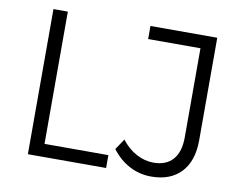

<svg xmlns="http://www.w3.org/2000/svg" viewBox="-77 -804 1145 911"><g transform="rotate(10 496.0 -348.5)"><path d="M898.9 -206.1Q898.9 -106.4 847.7 -51.8Q796.4 2.9 704.1 2.9Q647.5 2.9 598.9 -22.7Q550.3 -48.3 514.2 -96.2L548.8 -147.9Q580.6 -106.9 620.8 -85.4Q661.1 -64 703.1 -64Q764.2 -64 796.6 -100.8Q829.1 -137.7 829.1 -208V-637.2H577.1V-700.2H898.9ZM109.9 -699.2H179.2V-62H486.8V0H109.9Z"/></g></svg>

Font: Montserrat arm Light
Style: Regular
Weight: 300
Designer: Julieta Ulanovsky
Foundry: Julieta Ulanovsky
Version: Version 6.000;PS 006.000;hotconv 1.0.88;makeotf.lib2.5.64775